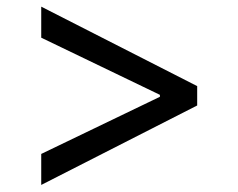

<svg xmlns="http://www.w3.org/2000/svg" viewBox="-20 -565 699 563"><path d="M100.9 -22.7V-113.6L448.9 -281.2V-286.9L100.9 -454.5V-545.5L558.2 -312.5V-255.7Z"/></svg>

Font: Fast_Sans
Style: Regular
Weight: 400
Designer: Rasmus Andersson
Foundry: rsms
Version: Version 3.018;git-588b23468